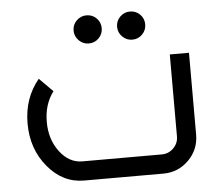

<svg xmlns="http://www.w3.org/2000/svg" viewBox="-48 -677 827 730"><g transform="rotate(-5 366.0 -312.5)"><path d="M546.9 0H244.1Q163.1 0 106 -68.6Q48.8 -137.2 48.8 -234.4Q48.8 -331.5 106 -400.4L157.7 -348.6Q122.1 -301.3 122.1 -234.4Q122.1 -167.5 157.7 -120.4Q193.4 -73.2 244.1 -73.2H546.9Q573.2 -73.2 591.8 -91.8Q610.4 -110.4 610.4 -136.7V-449.2H683.6V-136.7Q683.6 -80.1 643.6 -40Q603.5 0 546.9 0ZM307.6 -517.6Q285.6 -517.6 269.8 -533.4Q253.9 -549.3 253.9 -571.3Q253.9 -593.8 269.8 -609.4Q285.6 -625 307.6 -625Q330.1 -625 345.7 -609.4Q361.3 -593.8 361.3 -571.3Q361.3 -549.3 345.7 -533.4Q330.1 -517.6 307.6 -517.6ZM473.6 -517.6Q451.7 -517.6 435.8 -533.4Q419.9 -549.3 419.9 -571.3Q419.9 -593.8 435.8 -609.4Q451.7 -625 473.6 -625Q496.1 -625 511.7 -609.4Q527.3 -593.8 527.3 -571.3Q527.3 -549.3 511.7 -533.4Q496.1 -517.6 473.6 -517.6Z"/></g></svg>

Font: Catrinity
Style: Regular
Weight: 400
Designer: Alexander Lange
Foundry: High-Logic / Made with FontCreator
Version: Version 2.090;May 20, 2024;FontCreator 15.0.0.2974 64-bit